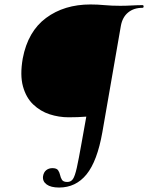

<svg xmlns="http://www.w3.org/2000/svg" viewBox="-20 -648 664 861"><path d="M245 193Q208 193 189 179Q170 165 173 142Q176 124 187.5 115Q199 106 215 106Q234 106 240.5 115.5Q247 125 249.5 137Q252 149 258 158.5Q264 168 282 168Q298 168 307 155Q316 142 324.5 104Q333 66 346 -8L367 -125Q331 -122 288 -122Q244 -122 202.5 -135.5Q161 -149 129 -179.5Q97 -210 83 -260.5Q69 -311 82 -386Q105 -507 186.5 -567.5Q268 -628 386 -628Q417 -628 448.5 -625Q480 -622 519 -622Q545 -622 571 -623.5Q597 -625 619 -625Q624 -625 624 -619Q624 -613 619 -613Q580 -613 554.5 -592Q529 -571 522 -532L439 -55Q416 75 368 134Q320 193 245 193Z"/></svg>

Font: Cormorant Light SemiBold
Style: Italic
Weight: 600
Italic angle: -10°
Version: Version 4.000